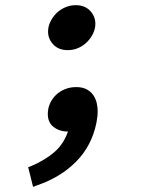

<svg xmlns="http://www.w3.org/2000/svg" viewBox="-20 -513 590 743"><path d="M349 -421Q349 -402 340.5 -384Q332 -366 318 -351.5Q304 -337 284.5 -328Q265 -319 242 -319Q207 -319 186.5 -340.5Q166 -362 166 -391Q166 -410 174.5 -428Q183 -446 197 -460.5Q211 -475 231 -484Q251 -493 273 -493Q308 -493 328.5 -471.5Q349 -450 349 -421ZM243 -4Q210 -4 187.5 -21.5Q165 -39 165 -72Q165 -93 173 -111.5Q181 -130 195.5 -144.5Q210 -159 230.5 -167.5Q251 -176 275 -176Q299 -176 315 -167.5Q331 -159 340.5 -145.5Q350 -132 354 -115.5Q358 -99 358 -83Q358 -62 353 -37Q335 51 275 112Q215 173 124 204L108 210L89 134L100 130Q154 107 190 76Q226 45 243 -4Z"/></svg>

Font: Codetta
Style: Bold Italic
Weight: 700
Italic angle: -11°
Designer: Ulrich Proeller
Foundry: PROSA GmbH
Version: Version 2.00;September 29, 2018;FontCreator 11.5.0.2427 64-b